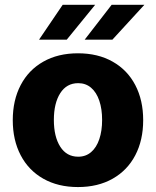

<svg xmlns="http://www.w3.org/2000/svg" viewBox="-20 -755 638 785"><path d="M32.2 -263.7Q32.2 -345.2 64.5 -407Q96.7 -468.8 157 -502.9Q217.3 -537.1 298.8 -537.1Q380.4 -537.1 440.7 -502.9Q501 -468.8 533.2 -407Q565.4 -345.2 565.4 -263.7Q565.4 -182.1 533.2 -120.4Q501 -58.6 440.7 -24.4Q380.4 9.8 298.8 9.8Q217.3 9.8 157 -24.4Q96.7 -58.6 64.5 -120.4Q32.2 -182.1 32.2 -263.7ZM397.5 -264.6Q397.5 -309.1 386 -343.3Q374.5 -377.4 352.5 -396.2Q330.6 -415 299.8 -415Q252.4 -415 226.3 -374Q200.2 -333 200.2 -264.6Q200.2 -196.3 226.3 -155.3Q252.4 -114.3 299.8 -114.3Q330.6 -114.3 352.5 -133.1Q374.5 -151.9 386 -186Q397.5 -220.2 397.5 -264.6ZM436.5 -735.4H570.3L439.5 -592.8H326.2ZM236.3 -735.4H369.1L252.9 -592.8H139.6Z"/></svg>

Font: Pretendard Std ExtraBold
Style: Regular
Weight: 800
Designer: Base glyphs from Inter by Rasmus Andersson; Hangeul glyphs from Noto Sans CJK(Source Han Sans) by Jang Soo-young and Kan
Foundry: Kil Hyung-jin
Version: Version 1.309